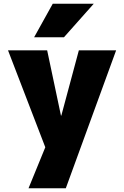

<svg xmlns="http://www.w3.org/2000/svg" viewBox="-20 -790 666 1030"><path d="M323 -590H163L263 -770H483ZM307 -170H309L403 -520H603L333 220H133L223 0L23 -520H233Z"/></svg>

Font: M PLUS 1p Black
Style: Regular
Weight: 900
Version: Version 1.061